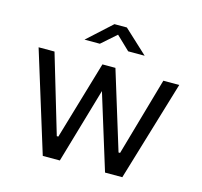

<svg xmlns="http://www.w3.org/2000/svg" viewBox="-105 -841 1005 956"><g transform="rotate(15 397.5 -363.0)"><path d="M471 -613H556L434 -726H370L246 -613H325L401 -680ZM760 -517H678L563 -114H555L431 -517H364L245 -113H237L117 -517H35L195 0H283L396 -388L516 0H605Z"/></g></svg>

Font: United Sans
Style: Regular
Weight: 400
Designer: Pablo Impallari, Rodrigo Fuenzalida (Modified by Dan O. Williams)
Version: Version 1.000;PS 001.000;hotconv 1.0.88;makeotf.lib2.5.64775